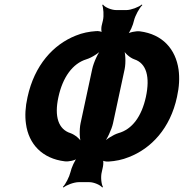

<svg xmlns="http://www.w3.org/2000/svg" viewBox="-20 -785 821 858"><path d="M579 -694C584 -715 603 -750 616 -762L614 -765C600 -753 565 -740 545 -740H499C478 -740 447 -753 440 -765L437 -762C442 -750 445 -715 440 -694L434 -669C432 -659 432 -641 437 -636L439 -639C436 -644 419 -647 410 -646C379 -644 348 -638 319 -626C218 -586 134 -494 103 -351C93 -307 91 -267 96 -232C108 -141 169 -76 270 -64C287 -62 316 -68 327 -78L326 -81C315 -71 299 -35 295 -16C290 5 273 39 261 50L264 53C276 42 311 29 332 29H379C400 29 429 42 437 53L440 50C433 39 429 5 435 -17L440 -40C442 -50 443 -68 439 -73L435 -70C439 -65 456 -62 465 -63C496 -65 527 -71 556 -83C655 -121 741 -211 771 -352C781 -397 783 -437 778 -474C765 -565 707 -632 605 -645C588 -647 557 -641 545 -631L548 -628C560 -638 575 -674 579 -694ZM241 -351C260 -439 304 -501 366 -520C390 -527 425 -550 439 -567L436 -569C419 -552 398 -505 392 -476L340 -234C334 -206 335 -159 344 -142L347 -144C341 -162 315 -183 295 -190C241 -207 222 -264 241 -351ZM632 -352C613 -265 571 -207 509 -190C486 -183 451 -161 438 -144L441 -142C457 -159 479 -206 485 -234L537 -476C543 -505 541 -552 532 -569L529 -567C535 -549 560 -527 580 -520C635 -502 651 -441 632 -352Z"/></svg>

Font: Asimov
Style: EdgeExtremeIt
Weight: 500
Designer: Google
Version: Version 2.000980: 2014